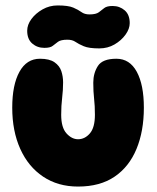

<svg xmlns="http://www.w3.org/2000/svg" viewBox="-20 -686 577 706"><path d="M267 0Q193 0 138.5 -36.5Q84 -73 54.5 -138.5Q25 -204 25 -290Q25 -374 51.5 -422Q78 -470 127 -470Q162 -470 180.5 -457Q199 -444 205.5 -424.5Q212 -405 212 -383Q212 -355 208.5 -326Q205 -297 205 -264Q205 -217 224.5 -195.5Q244 -174 267 -174Q292 -174 310.5 -195.5Q329 -217 329 -264Q329 -297 326 -323Q323 -349 323 -382Q323 -417 340 -443.5Q357 -470 408 -470Q457 -470 483 -422Q509 -374 509 -290Q509 -204 482 -138.5Q455 -73 401.5 -36.5Q348 0 267 0ZM143 -510Q117 -510 98.5 -526Q80 -542 80 -573Q80 -595 95.5 -616Q111 -637 136.5 -651.5Q162 -666 192 -666Q231 -666 249.5 -658Q268 -650 279.5 -641.5Q291 -633 309 -633Q333 -633 343.5 -641Q354 -649 363.5 -656.5Q373 -664 394 -664Q420 -664 438.5 -648Q457 -632 457 -601Q457 -580 441.5 -558.5Q426 -537 401 -522.5Q376 -508 345 -508Q307 -508 288 -516Q269 -524 257.5 -532Q246 -540 228 -540Q204 -540 193.5 -532.5Q183 -525 174 -517.5Q165 -510 143 -510Z"/></svg>

Font: Cherry Bomb One
Style: Regular
Weight: 400
Designer: satsuyako
Foundry: satsuyako
Version: Version 4.100; ttfautohint (v1.8.3)